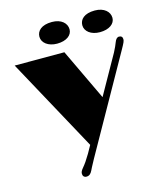

<svg xmlns="http://www.w3.org/2000/svg" viewBox="-127 -964 899 1062"><g transform="rotate(-15 322.5 -433.0)"><path d="M214.4 -16.1C214.4 -2.9 222.7 5.4 235.4 5.4C251 5.4 260.7 -2.9 269 -20C273.9 -30.3 276.9 -36.6 300.3 -79.6L604 -619.6C625.5 -657.7 628.9 -666 628.9 -676.3C628.9 -689.5 621.6 -696.3 608.9 -696.3C597.7 -696.3 589.4 -687 583.5 -670.9C579.1 -659.2 570.8 -639.6 559.6 -618.7L434.6 -396.5L294.9 -690.9H10.3L300.3 -159.2L275.4 -114.7C257.3 -84 243.2 -64 230 -48.3C217.8 -33.7 214.4 -26.4 214.4 -16.1ZM514.2 -747.1C567.9 -747.1 601.1 -772.5 601.1 -806.2C601.1 -840.8 570.3 -870.6 516.6 -870.6C455.6 -870.6 429.2 -842.3 429.2 -809.1C429.2 -774.4 463.4 -747.1 514.2 -747.1ZM269 -747.1C322.8 -747.1 355.5 -772.5 355.5 -806.2C355.5 -840.8 325.2 -870.6 271 -870.6C210.4 -870.6 183.6 -842.3 183.6 -809.1C183.6 -774.4 218.3 -747.1 269 -747.1Z"/></g></svg>

Font: Limelight
Style: Regular
Weight: 400
Designer: Nicole Fally
Foundry: Nicole Fally
Version: Version 1.002